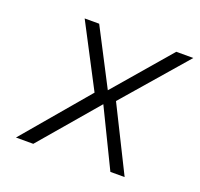

<svg xmlns="http://www.w3.org/2000/svg" viewBox="-95 -605 739 709"><g transform="rotate(20 275.0 -250.0)"><path d="M123 -500H180L294 -280L483 -500H550L336 -253L462 0H406L296 -226L103 0H35L251 -255Z"/></g></svg>

Font: Overused Grotesk Light
Style: Italic
Weight: 300
Italic angle: -10°
Version: Version 0.003